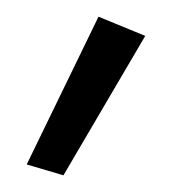

<svg xmlns="http://www.w3.org/2000/svg" viewBox="-20 -663 206 230"><path d="M98 -643 154 -620 56 -453 12 -466Z"/></svg>

Font: GFS Neohellenic Rg
Style: Italic
Weight: 400
Italic angle: -12°
Designer: Takis Katsoulidis and George D. Matthiopoulos
Foundry: Takis Katsoulidis and George D. Matthiopoulos
Version: Version 1.0